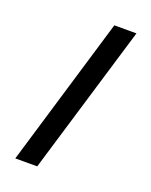

<svg xmlns="http://www.w3.org/2000/svg" viewBox="-134 -768 672 852"><g transform="rotate(20 202.0 -342.5)"><path d="M255.9 -695.3H360.4L148.4 9.8H44.9Z"/></g></svg>

Font: Dinish
Style: Bold
Weight: 700
Designer: Bert Driehuis
Foundry: Playbeing
Version: Version 3.006; git-39231f3c-release